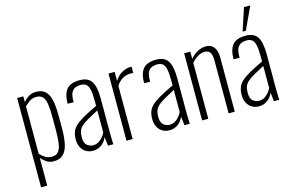

<svg xmlns="http://www.w3.org/2000/svg" viewBox="-118 -1113 2442 1596"><g transform="rotate(-15 1103.5 -315.0)"><path d="M57 190V-578H110V-529Q127 -550 154 -568.5Q181 -587 221 -587Q261 -587 286.5 -570.5Q312 -554 326.5 -522.5Q341 -491 346.5 -447Q352 -403 352 -349V-238Q352 -157 339.5 -102Q327 -47 297.5 -19Q268 9 216 9Q179 9 152.5 -10Q126 -29 110 -48V190ZM210 -32Q246 -32 265.5 -53.5Q285 -75 292 -120.5Q299 -166 299 -236V-349Q299 -418 292.5 -461.5Q286 -505 267 -525.5Q248 -546 210 -546Q178 -546 152 -527.5Q126 -509 110 -492V-84Q127 -64 153 -48Q179 -32 210 -32Z M554 9Q519 9 493 -7Q467 -23 452.5 -51.5Q438 -80 438 -117Q438 -154 447.5 -181.5Q457 -209 482 -233Q507 -257 553.5 -283.5Q600 -310 674 -345V-386Q674 -449 666.5 -484Q659 -519 641.5 -533Q624 -547 594 -547Q571 -547 550 -539Q529 -531 515.5 -507.5Q502 -484 502 -438V-423H450Q450 -506 483.5 -546.5Q517 -587 596 -587Q669 -587 698 -541Q727 -495 727 -392V-101Q727 -93 727.5 -70.5Q728 -48 728.5 -27Q729 -6 730 0H684Q682 -21 679 -44Q676 -67 675 -77Q662 -41 630 -16Q598 9 554 9ZM567 -35Q592 -35 612 -46.5Q632 -58 648 -76.5Q664 -95 674 -116V-306Q621 -278 585.5 -258Q550 -238 529.5 -220Q509 -202 500 -179.5Q491 -157 491 -125Q491 -73 515 -54Q539 -35 567 -35Z M843 0V-578H896V-500Q922 -543 960.5 -563.5Q999 -584 1033 -584Q1035 -584 1037.5 -584Q1040 -584 1043 -583V-528Q1039 -530 1032.5 -530.5Q1026 -531 1021 -531Q981 -531 949.5 -512Q918 -493 896 -457V0Z M1212 9Q1177 9 1151 -7Q1125 -23 1110.5 -51.5Q1096 -80 1096 -117Q1096 -154 1105.5 -181.5Q1115 -209 1140 -233Q1165 -257 1211.5 -283.5Q1258 -310 1332 -345V-386Q1332 -449 1324.5 -484Q1317 -519 1299.5 -533Q1282 -547 1252 -547Q1229 -547 1208 -539Q1187 -531 1173.5 -507.5Q1160 -484 1160 -438V-423H1108Q1108 -506 1141.5 -546.5Q1175 -587 1254 -587Q1327 -587 1356 -541Q1385 -495 1385 -392V-101Q1385 -93 1385.5 -70.5Q1386 -48 1386.5 -27Q1387 -6 1388 0H1342Q1340 -21 1337 -44Q1334 -67 1333 -77Q1320 -41 1288 -16Q1256 9 1212 9ZM1225 -35Q1250 -35 1270 -46.5Q1290 -58 1306 -76.5Q1322 -95 1332 -116V-306Q1279 -278 1243.5 -258Q1208 -238 1187.5 -220Q1167 -202 1158 -179.5Q1149 -157 1149 -125Q1149 -73 1173 -54Q1197 -35 1225 -35Z M1494 0V-578H1547V-516Q1574 -548 1609 -567.5Q1644 -587 1684 -587Q1710 -587 1730.5 -574.5Q1751 -562 1763 -534.5Q1775 -507 1775 -461V0H1722V-455Q1722 -508 1705.5 -527Q1689 -546 1661 -546Q1632 -546 1602.5 -528.5Q1573 -511 1547 -482V0Z M1982 9Q1947 9 1921 -7Q1895 -23 1880.5 -51.5Q1866 -80 1866 -117Q1866 -154 1875.5 -181.5Q1885 -209 1910 -233Q1935 -257 1981.5 -283.5Q2028 -310 2102 -345V-386Q2102 -449 2094.5 -484Q2087 -519 2069.5 -533Q2052 -547 2022 -547Q1999 -547 1978 -539Q1957 -531 1943.5 -507.5Q1930 -484 1930 -438V-423H1878Q1878 -506 1911.5 -546.5Q1945 -587 2024 -587Q2097 -587 2126 -541Q2155 -495 2155 -392V-101Q2155 -93 2155.5 -70.5Q2156 -48 2156.5 -27Q2157 -6 2158 0H2112Q2110 -21 2107 -44Q2104 -67 2103 -77Q2090 -41 2058 -16Q2026 9 1982 9ZM1995 -35Q2020 -35 2040 -46.5Q2060 -58 2076 -76.5Q2092 -95 2102 -116V-306Q2049 -278 2013.5 -258Q1978 -238 1957.5 -220Q1937 -202 1928 -179.5Q1919 -157 1919 -125Q1919 -73 1943 -54Q1967 -35 1995 -35ZM2010 -626 2074 -820H2128L2038 -626Z"/></g></svg>

Font: Oswald ExtraLight
Style: Regular
Weight: 250
Designer: Vernon Adams
Foundry: Vernon Adams
Version: Version 4.100; ttfautohint (v1.8.1.43-b0c9)